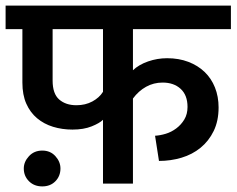

<svg xmlns="http://www.w3.org/2000/svg" viewBox="-30 -656 845 686"><path d="M55 -54Q55 -78 73.5 -98Q92 -118 121 -118Q150 -118 168 -98Q186 -78 186 -54Q186 -27 168 -8.5Q150 10 121 10Q92 10 73.5 -8.5Q55 -27 55 -54ZM338 -228Q326 -216 297.5 -204.5Q269 -193 229 -193Q192 -193 159.5 -203Q127 -213 102.5 -233.5Q78 -254 64 -285.5Q50 -317 50 -361V-552H-10V-636H795V-552H445V-405Q466 -425 499 -436.5Q532 -448 567 -448Q609 -448 643 -435Q677 -422 701 -399Q725 -376 738 -343.5Q751 -311 751 -272Q751 -224 733.5 -188Q716 -152 686.5 -128Q657 -104 618.5 -92.5Q580 -81 538 -81L524 -171Q542 -172 562 -178Q582 -184 599.5 -197Q617 -210 628.5 -229Q640 -248 640 -274Q640 -316 615.5 -338.5Q591 -361 551 -361Q519 -361 492 -346Q465 -331 445 -304V0H338ZM158 -368Q158 -321 181.5 -300.5Q205 -280 243 -280Q275 -280 300 -293.5Q325 -307 338 -328V-552H158Z"/></svg>

Font: Ek Mukta SemiBold
Style: Regular
Weight: 600
Designer: Girish Dalvi and Yashodeep Gholap
Foundry: Ek Type
Version: Version 2.538;PS 1.002;hotconv 16.6.51;makeotf.lib2.5.65220;